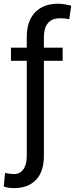

<svg xmlns="http://www.w3.org/2000/svg" viewBox="-34 -780 396 1014"><path d="M296.9 -528.3V-459H197.8V43.5Q197.8 126 156.2 169.7Q114.7 213.4 40.5 213.4Q25.4 213.4 12.7 211.7Q0 210 -14.2 205.1L-7.3 132.8Q0 135.7 16.8 137.5Q33.7 139.2 40.5 139.2Q72.3 139.2 89.8 113.8Q107.4 88.4 107.4 43.5V-459H23.9V-528.3H107.4V-584Q107.4 -669.4 151.4 -714.8Q195.3 -760.3 272.5 -760.3Q290 -760.3 307.4 -757.3Q324.7 -754.4 342.3 -750L331.5 -678.7Q311 -683.6 283.2 -683.6Q240.2 -683.6 219 -657.7Q197.8 -631.8 197.8 -584V-528.3Z"/></svg>

Font: Vazirmatn RD UI
Style: Regular
Weight: 400
Designer: Saber Rastikerdar
Foundry: Saber Rastikerdar
Version: Version 33.003